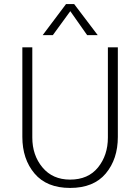

<svg xmlns="http://www.w3.org/2000/svg" viewBox="-20 -913 690 945"><path d="M240 -740H190L305 -893H345L461 -740H409L326 -858ZM139 -236Q139 -149 189 -89Q239 -29 325 -29Q414 -29 462.5 -89Q511 -149 511 -236V-680H560V-239Q560 -130 500.5 -59Q441 12 325 12Q210 12 150 -59Q90 -130 90 -239V-680H139Z"/></svg>

Font: Palanquin Thin
Style: Regular
Weight: 250
Designer: Pria Ravichandran
Version: Version 1.001